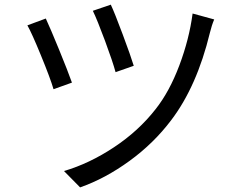

<svg xmlns="http://www.w3.org/2000/svg" viewBox="-20 -772 1040 825"><path d="M456.1 -752Q472.7 -716.8 507.3 -624Q542 -531.2 554.7 -489.3L476.6 -461.9Q464.8 -505.9 431.2 -596.7Q397.5 -687.5 378.9 -725.6ZM807.6 -713.9 900.4 -688.5Q889.6 -663.1 881.8 -630.9Q826.2 -401.4 715.8 -255.9Q640.6 -156.2 536.6 -80.6Q432.6 -4.9 324.2 33.2L254.9 -37.1Q364.3 -69.3 469.7 -139.2Q575.2 -209 648.4 -302.7Q708 -377.9 750.5 -490.7Q793 -603.5 807.6 -713.9ZM176.8 -692.4Q196.3 -650.4 233.9 -558.6Q271.5 -466.8 289.1 -417L210 -388.7Q196.3 -435.5 156.2 -533.2Q116.2 -630.9 97.7 -663.1Z"/></svg>

Font: GenYoGothic TW TTF Regular
Style: Regular
Weight: 400
Version: Version 1.300